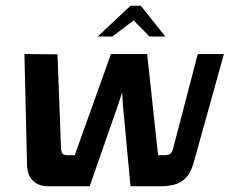

<svg xmlns="http://www.w3.org/2000/svg" viewBox="-20 -648 799 668"><path d="M149 0Q123 0 106.5 -10Q90 -20 82 -37Q74 -54 74 -76L65 -460L180 -459L192 -142Q192 -121 197 -114Q202 -107 219 -108H240L366 -460H492L530 -108H554Q567 -108 573.5 -114Q580 -120 583 -134L668 -460H759L653 -79Q641 -38 615 -19Q589 0 538 0H434L408 -278L405 -326L389 -278L292 0ZM320 -521 434 -628H470L555 -521H500L445 -577L371 -521Z"/></svg>

Font: Genos SemiBold
Style: Italic
Weight: 600
Italic angle: -8°
Version: Version 1.010